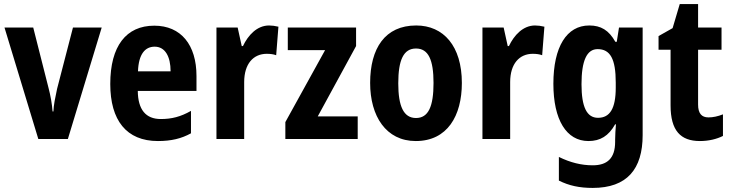

<svg xmlns="http://www.w3.org/2000/svg" viewBox="-20 -682 3588 942"><path d="M168 0H313L479 -547H338L260 -246C251 -204 243 -166 242 -135H238C235 -174 228 -213 218 -251L143 -547H2Z M737 -556C599 -556 521 -456 521 -270C521 -92 600 10 755 10C820 10 870 -2 917 -28V-138C866 -109 822 -98 769 -98C695 -98 657 -144 656 -236H944V-309C944 -462 868 -556 737 -556ZM739 -453C790 -453 817 -405 817 -332H657C660 -417 692 -453 739 -453Z M1300 -557C1241 -557 1197 -509 1172 -456H1166L1146 -547H1042V0H1178V-279C1178 -369 1223 -418 1289 -418C1306 -418 1322 -416 1335 -411L1346 -551C1330 -555 1314 -557 1300 -557Z M1735 0V-111H1539L1727 -456V-547H1392V-436H1575L1380 -83V0Z M2246 -275C2246 -456 2156 -557 2022 -557C1869 -557 1796 -445 1796 -275C1796 -112 1874 10 2020 10C2175 10 2246 -114 2246 -275ZM1934 -273C1934 -388 1960 -444 2021 -444C2082 -444 2107 -388 2107 -275C2107 -160 2082 -103 2021 -103C1960 -103 1934 -161 1934 -273Z M2605 -557C2546 -557 2502 -509 2477 -456H2471L2451 -547H2347V0H2483V-279C2483 -369 2528 -418 2594 -418C2611 -418 2627 -416 2640 -411L2651 -551C2635 -555 2619 -557 2605 -557Z M2871 -557C2760 -557 2695 -452 2695 -271C2695 -94 2759 10 2867 10C2925 10 2966 -15 2998 -72H3002C3000 -49 2998 -18 2998 4V14C2998 96 2958 129 2888 129C2833 129 2779 116 2722 88V204C2772 229 2823 240 2888 240C3056 240 3133 148 3133 -19V-547H3017L3006 -477H2999C2967 -534 2928 -557 2871 -557ZM2912 -441C2974 -441 3001 -393 3001 -277V-252C3001 -149 2972 -104 2914 -104C2859 -104 2833 -157 2833 -269C2833 -384 2859 -441 2912 -441Z M3456 -106C3422 -106 3405 -126 3405 -169V-438H3520V-547H3405V-662H3315L3280 -544L3211 -505V-438H3270V-165C3270 -41 3319 10 3414 10C3458 10 3497 0 3527 -15V-121C3502 -111 3478 -106 3456 -106Z"/></svg>

Font: Noto Sans Armenian Condensed
Style: Bold
Weight: 700
Width: 3
Designer: Monotype Design Team
Foundry: Monotype Imaging Inc.
Version: Version 2.008